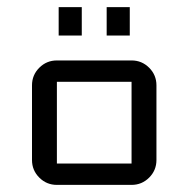

<svg xmlns="http://www.w3.org/2000/svg" viewBox="-20 -520 530 540"><path d="M420 -70Q420 -41 399.5 -20.5Q379 0 350 0H140Q111 0 90.5 -20.5Q70 -41 70 -70V-280Q70 -309 90.5 -329.5Q111 -350 140 -350H350Q379 -350 399.5 -329.5Q420 -309 420 -280ZM350 -60V-290H140V-60ZM345 -420H280V-500H345ZM210 -420H145V-500H210Z"/></svg>

Font: Iceland
Style: Regular
Weight: 400
Designer: Cyreal (www.cyreal.org)
Foundry: Cyreal (www.cyreal.org)
Version: Version 1.001